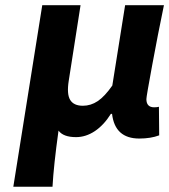

<svg xmlns="http://www.w3.org/2000/svg" viewBox="-20 -516 645 732"><path d="M30.8 195.8 141.1 -496.1H287.1L242.2 -209Q233.9 -157.2 247.6 -135Q261.2 -112.8 295.9 -112.8Q326.2 -112.8 352.5 -130.4Q378.9 -147.9 408.2 -189.9L457 -496.1H605Q582 -385.7 560.1 -266.8Q538.1 -147.9 538.1 -138.2Q538.1 -106.9 567.9 -106.9Q578.1 -106.9 585.9 -108.9L586.9 0Q554.7 12.2 511.2 12.2Q418 12.2 407.2 -82H402.8Q376 -39.1 341.6 -16.1Q307.1 6.8 270 6.8Q221.2 6.8 203.1 -18.1Q184.6 115.2 180.2 195.8Z"/></svg>

Font: Office Code Pro Bold Italic
Style: Regular
Weight: 700
Italic angle: -9°
Designer: Nathan Rutzky & Paul D. Hunt
Foundry: Adobe Systems Incorporated
Version: Version 1.004;PS 001.004;hotconv 1.0.70;makeotf.lib2.5.58329